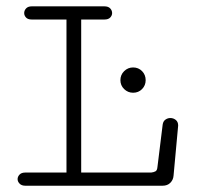

<svg xmlns="http://www.w3.org/2000/svg" viewBox="-20 -592 645 612"><path d="M404.3 -296.4Q387.7 -296.4 375.7 -308.1Q363.8 -319.8 363.8 -336.4Q363.8 -353.5 375.7 -365.2Q387.7 -377 404.3 -377Q421.4 -377 432.9 -365.2Q444.3 -353.5 444.3 -336.4Q444.3 -319.8 432.9 -308.1Q421.4 -296.4 404.3 -296.4ZM61 0Q48.8 0 42.5 -6.6Q36.1 -13.2 36.1 -21Q36.1 -28.8 42.2 -35.4Q48.3 -42 60.5 -42H191.9V-529.8H81.1Q68.8 -529.8 63 -536.1Q57.1 -542.5 57.1 -550.3Q57.1 -558.6 63.2 -565.2Q69.3 -571.8 81.5 -571.8H312.5Q325.2 -571.8 331.3 -565.2Q337.4 -558.6 337.4 -550.3Q337.4 -542.5 331.3 -536.1Q325.2 -529.8 313 -529.8H238.8V-42H461.9Q470.2 -43 475.6 -45.9Q481 -48.8 481.9 -60.1L498.5 -194.8Q500 -205.6 507.3 -210.7Q514.6 -215.8 522.9 -215.8Q532.7 -215.8 540.3 -209.7Q547.9 -203.6 547.9 -191.9L533.2 -32.2Q532.2 -18.6 522.9 -9.3Q513.7 0 498 0Z"/></svg>

Font: Cutive Mono
Style: Regular
Weight: 400
Designer: Vernon Adams
Foundry: Vernon Adams
Version: Version 1.110; ttfautohint (v1.8.4.7-5d5b)